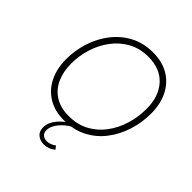

<svg xmlns="http://www.w3.org/2000/svg" viewBox="-242 -864 1232 1232"><g transform="rotate(45 374.0 -248.0)"><path d="M339 8Q254 8 194 -29Q134 -66 102.5 -131Q71 -196 71 -279Q71 -360 95.5 -436Q120 -512 167 -572.5Q214 -633 281.5 -669Q349 -705 435 -705Q519 -705 579 -669.5Q639 -634 671.5 -569.5Q704 -505 704 -417Q704 -335 679.5 -259Q655 -183 608.5 -122.5Q562 -62 494 -27Q426 8 339 8ZM341 -33Q419 -33 478.5 -65Q538 -97 579 -152Q620 -207 641 -276Q662 -345 662 -419Q662 -531 602 -597.5Q542 -664 434 -664Q357 -664 297.5 -631Q238 -598 197 -543Q156 -488 135 -420.5Q114 -353 114 -282Q114 -211 139 -154.5Q164 -98 215 -65.5Q266 -33 341 -33ZM357 209Q323 209 299.5 190Q276 171 276 135Q276 106 289.5 80.5Q303 55 325 33Q347 11 371 -3L405 0Q385 11 367 26Q349 41 335 58Q321 75 312.5 93.5Q304 112 304 132Q304 157 319.5 169Q335 181 355 181Q370 181 386.5 175Q403 169 417 158L434 180Q416 195 396 202Q376 209 357 209Z"/></g></svg>

Font: Hanken Grotesk ExtraLight
Style: Italic
Weight: 250
Italic angle: -8°
Designer: Alfredo Marco Pradil
Foundry: Hanken Design Co.
Version: Version 3.013